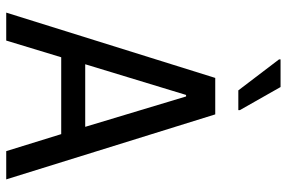

<svg xmlns="http://www.w3.org/2000/svg" viewBox="-176 -768 943 632"><g transform="rotate(90 296.0 -451.5)"><path d="M21 0 236 -688H356L570 0H477L421 -181H168L113 0ZM191 -260H397L297 -592H292ZM277 -764 175 -898V-903H266L342 -769V-764Z"/></g></svg>

Font: Saira Semi Condensed
Style: Regular
Weight: 400
Width: 4
Designer: Hector Gatti with collaboration of the Omnibus-Type team
Foundry: Omnibus-Type
Version: Version 1.001; ttfautohint (v1.8)